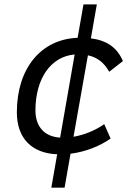

<svg xmlns="http://www.w3.org/2000/svg" viewBox="-20 -701 626 884"><path d="M216.3 163.1H277.3L304.7 6.8C373 -2 438 -27.3 489.3 -63L460 -129.4C419.4 -101.1 369.6 -80.1 318.4 -71.3L384.8 -446.3C427.2 -437.5 459 -413.1 482.9 -370.6L545.9 -419.9C519.5 -481.4 472.7 -515.1 398.4 -524.4L425.8 -680.7H364.3L337.4 -526.9C168 -520.5 57.6 -385.7 57.6 -183.6C57.6 -65.4 125.5 4.9 243.2 9.3ZM256.8 -67.4C185.1 -71.8 143.6 -117.2 143.1 -192.4C143.6 -340.8 214.4 -440.9 323.7 -450.2Z"/></svg>

Font: Cascadia Mono SemiLight
Style: Italic
Weight: 350
Italic angle: -10°
Monospace: yes
Designer: Aaron Bell
Foundry: Saja Typeworks
Version: Version 2404.023